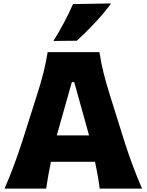

<svg xmlns="http://www.w3.org/2000/svg" viewBox="-20 -1119 875 1139"><path d="M6.8 0Q35.6 -65.4 62.3 -137.2Q88.9 -209 109.9 -273.9L198.2 -551.8Q222.7 -627.4 237.8 -688Q252.9 -748.5 262.7 -809.6H569.8Q579.6 -746.1 594.5 -686Q609.4 -626 632.8 -551.8L720.2 -273.4Q741.7 -206.1 768.1 -135.5Q794.4 -64.9 822.8 0H571.3Q566.4 -39.1 559.3 -79.6Q552.2 -120.1 543.5 -159.2H282.2Q265.1 -79.1 253.9 0ZM508.3 -315.9 420.4 -631.8H406.2L316.9 -315.9ZM296.9 -876Q364.7 -984.4 413.1 -1094.7L639.2 -1098.6Q597.2 -1041.5 545.2 -985.8Q493.2 -930.2 436 -877.4Z"/></svg>

Font: Pinar-DS3-FD ExtraBold
Style: Regular
Weight: 800
Designer: Amin Abedi
Version: Version 3.000